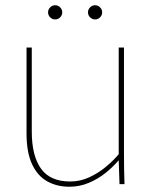

<svg xmlns="http://www.w3.org/2000/svg" viewBox="-20 -701 576 731"><path d="M244 10Q197 10 160 -10.5Q123 -31 102 -76Q81 -121 81 -193V-520H101V-200Q101 -108 136 -59Q171 -10 247 -10Q286 -10 321 -26.5Q356 -43 384.5 -67Q413 -91 432 -114V-520H452V-120Q452 -84 452.5 -56Q453 -28 454 0H435L432 -90H431Q412 -67 383 -43.5Q354 -20 318.5 -5Q283 10 244 10ZM190 -627Q179 -627 171 -635Q163 -643 163 -654Q163 -665 171 -673Q179 -681 190 -681Q201 -681 209 -673Q217 -665 217 -654Q217 -643 209 -635Q201 -627 190 -627ZM342 -627Q331 -627 323 -635Q315 -643 315 -654Q315 -665 323 -673Q331 -681 342 -681Q353 -681 361 -673Q369 -665 369 -654Q369 -643 361 -635Q353 -627 342 -627Z"/></svg>

Font: Murecho Thin Thin
Style: Regular
Weight: 250
Version: Version 1.010